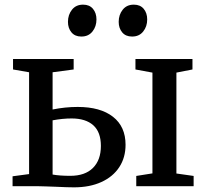

<svg xmlns="http://www.w3.org/2000/svg" viewBox="-20 -800 886 825"><path d="M34 0V-42.5L105 -52V-489.5L36 -501.5V-546.5H296.5V-501.5L206 -489.5V-329.5Q260 -340.5 314 -340.5Q411.5 -340.5 465.5 -298.2Q519.5 -256 519.5 -178Q519.5 -123 492.5 -81.8Q465.5 -40.5 415.5 -17.8Q365.5 5 298 5Q271 5 220 2.5Q204.5 2 178 1Q151.5 0 140 0ZM812 0H565.5V-44L635 -55V-488L562 -501.5V-546.5H807V-501.5L738 -488V-54.5L812 -44ZM413.5 -173Q413.5 -232.5 380.8 -261.8Q348 -291 288 -291Q249 -291 206 -283V-50Q236.5 -44.5 282 -44.5Q345.5 -44.5 379.5 -78.5Q413.5 -112.5 413.5 -173ZM329 -643Q302 -643 287 -661Q272 -679 272 -706Q272 -736.5 289.2 -758.2Q306.5 -780 336.5 -780H337.5Q364.5 -780 379.5 -762Q394.5 -744 394.5 -716.5Q394.5 -686 377.2 -664.5Q360 -643 330 -643ZM547 -643Q520 -643 505 -661Q490 -679 490 -706Q490 -736.5 507.2 -758.2Q524.5 -780 554.5 -780H555.5Q582.5 -780 597.5 -762Q612.5 -744 612.5 -716.5Q612.5 -686 595.2 -664.5Q578 -643 548 -643Z"/></svg>

Font: Merriweather 12pt
Style: Regular
Weight: 400
Designer: Eben Sorkin
Foundry: Eben Sorkin
Version: Version 2.100